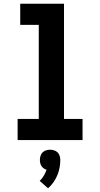

<svg xmlns="http://www.w3.org/2000/svg" viewBox="-20 -755 540 1035"><path d="M75 0V-114H189V-621H89V-735H325V-114H425V0ZM239 260 194 220Q207 208 216 192.5Q225 177 231 160Q223 158 215.5 152.5Q208 147 203.5 140Q199 133 197 124.5Q195 116 195 107Q195 96 198.5 85Q202 74 209.5 66.5Q217 59 228 55.5Q239 52 250 52Q261 52 272 55.5Q283 59 290.5 66.5Q298 74 301.5 85Q305 96 305 107Q305 129 301 150Q297 171 288.5 191Q280 211 267.5 228.5Q255 246 239 260Z"/></svg>

Font: Iosevka Slab Heavy
Style: Regular
Weight: 900
Monospace: yes
Designer: Belleve Invis
Foundry: Belleve Invis
Version: Version 11.1.0; ttfautohint (v1.8.3)